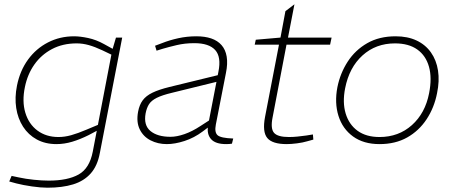

<svg xmlns="http://www.w3.org/2000/svg" viewBox="-20 -665 2113 894"><path d="M201 209Q170 209 128.5 203Q87 197 56 189L23 180L34 154L67 161Q99 168 137.5 172Q176 176 207 176Q295 176 346 147.5Q397 119 412 41L501 -423L502 -429L520 -490H549L445 47Q434 107 402.5 142.5Q371 178 320.5 193.5Q270 209 201 209ZM243 6Q191 6 151.5 -15.5Q112 -37 87.5 -75Q63 -113 55.5 -162Q48 -211 59 -266Q73 -336 110.5 -387.5Q148 -439 203.5 -467.5Q259 -496 325 -496Q353 -496 390.5 -488Q428 -480 464 -460L513 -433L502 -409L456 -431Q422 -447 393.5 -455Q365 -463 337 -463Q272 -463 222 -436.5Q172 -410 140 -364.5Q108 -319 96 -260Q82 -193 98 -140Q114 -87 154.5 -57Q195 -27 252 -27Q281 -27 311.5 -35.5Q342 -44 382 -61L437 -84L440 -61L393 -36Q353 -16 316 -5Q279 6 243 6Z M1060 4Q1054 5 1047 5.5Q1040 6 1033 6Q983 6 962.5 -17.5Q942 -41 949 -80L950 -88L997 -331Q1011 -400 982 -432Q953 -464 885 -464Q841 -464 803 -455Q765 -446 738 -438L709 -429L702 -452L734 -464Q769 -478 810 -487Q851 -496 894 -496Q934 -496 963.5 -486Q993 -476 1011.5 -455Q1030 -434 1035.5 -401.5Q1041 -369 1032 -325L985 -85Q978 -49 993 -35.5Q1008 -22 1066 -20ZM757 6Q715 6 681 -11.5Q647 -29 630.5 -63Q614 -97 623 -145Q629 -177 644.5 -198Q660 -219 690 -233.5Q720 -248 769 -260L1019 -321L1013 -290L781 -233Q735 -222 710 -209.5Q685 -197 674 -180Q663 -163 658 -137Q648 -82 680.5 -55Q713 -28 774 -28Q803 -28 839 -40.5Q875 -53 913 -78L978 -120L976 -92L924 -53Q884 -23 839 -8.5Q794 6 757 6Z M1315 6Q1248 6 1224.5 -22.5Q1201 -51 1214 -120L1279 -457H1166L1171 -480L1286 -490L1309 -613L1351 -645L1321 -490H1524L1517 -457H1314L1249 -117Q1239 -66 1256 -46.5Q1273 -27 1325 -27Q1345 -27 1364.5 -29Q1384 -31 1406 -34L1437 -39L1439 -15L1410 -7Q1390 -1 1362.5 2.5Q1335 6 1315 6Z M1747 6Q1673 6 1624 -29.5Q1575 -65 1556 -125.5Q1537 -186 1551 -259Q1564 -324 1599 -378Q1634 -432 1690 -464Q1746 -496 1822 -496Q1878 -496 1919.5 -476.5Q1961 -457 1986.5 -421Q2012 -385 2019.5 -336.5Q2027 -288 2015 -231Q2002 -164 1966.5 -110Q1931 -56 1876 -25Q1821 6 1747 6ZM1747 -27Q1836 -27 1898 -82.5Q1960 -138 1978 -231Q1992 -302 1977.5 -354Q1963 -406 1923 -434.5Q1883 -463 1819 -463Q1730 -463 1668 -407Q1606 -351 1587 -254Q1574 -188 1589.5 -136.5Q1605 -85 1645 -56Q1685 -27 1747 -27Z"/></svg>

Font: REM Thin
Style: Italic
Weight: 250
Italic angle: -11°
Designer: Octavio Pardo
Foundry: Ashler Design
Version: Version 1.005;gftools[0.9.28]